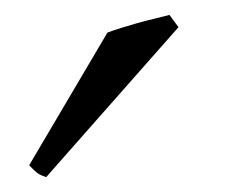

<svg xmlns="http://www.w3.org/2000/svg" viewBox="-20 -758 336 260"><path d="M42.5 -518.1Q35.2 -520.5 31 -523.4Q26.9 -526.4 19.5 -534.2L125.5 -713.9Q133.3 -716.8 144 -720.2Q154.8 -723.6 166.3 -726.8Q177.7 -730 189.2 -732.7Q200.7 -735.4 209.5 -737.8L221.7 -721.2Z"/></svg>

Font: GentiumAlt
Style: Italic
Weight: 400
Italic angle: -7°
Designer: J. Victor Gaultney
Version: Version 1.02; 2005; OFL release